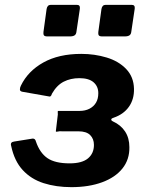

<svg xmlns="http://www.w3.org/2000/svg" viewBox="-20 -763 610 791"><path d="M309 -727 295 -633Q294 -622 287.5 -617.5Q281 -613 268 -613H175Q164 -613 161 -617.5Q158 -622 159 -631L172 -726Q175 -743 189 -743H297Q311 -743 309 -727ZM535 -727 521 -633Q520 -622 513.5 -617.5Q507 -613 494 -613H401Q390 -613 387 -617.5Q384 -622 385 -631L398 -726Q401 -743 415 -743H523Q537 -743 535 -727ZM274 8Q211 8 159.5 -8.5Q108 -25 73.5 -62.5Q39 -100 26 -162Q21 -178 39 -180L114 -192Q125 -193 128 -180Q144 -133 175.5 -111.5Q207 -90 267 -90Q318 -90 342.5 -110.5Q367 -131 367 -166Q367 -191 351.5 -206.5Q336 -222 303 -222H236Q225 -223 218 -221Q211 -219 210 -222L217 -281Q219 -292 218 -299Q217 -306 220 -306H307Q331 -306 348.5 -315Q366 -324 375.5 -340Q385 -356 385 -379Q385 -407 365.5 -424Q346 -441 307 -441Q271 -441 242.5 -426.5Q214 -412 194 -377Q190 -362 180 -366L72 -385Q62 -387 62 -394.5Q62 -402 66 -410Q95 -470 158.5 -505.5Q222 -541 315 -541Q370 -541 419.5 -526Q469 -511 500 -478.5Q531 -446 532 -397Q533 -354 511 -323Q489 -292 448 -278Q440 -276 438.5 -271.5Q437 -267 445 -263Q478 -248 495.5 -221Q513 -194 513 -157Q514 -106 484.5 -69Q455 -32 400.5 -12Q346 8 274 8Z"/></svg>

Font: Libre Franklin
Style: Bold Italic
Weight: 700
Italic angle: -8°
Designer: Pablo Impallari, Rodrigo Fuenzalida, Nhung Nguyen
Foundry: Impallari Type
Version: Version 3.000